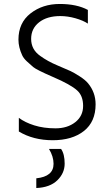

<svg xmlns="http://www.w3.org/2000/svg" viewBox="-20 -700 567 968"><path d="M288 51Q306 77 306 125Q306 173 269 209Q232 245 163 248V199Q250 190 250 126Q250 89 227 51ZM462 -174Q462 -86 403 -39.5Q344 7 246 7Q148 7 75 -37V-106Q105 -83 152.5 -68Q200 -53 260 -53Q320 -53 359.5 -84Q399 -115 399 -166Q399 -217 369 -244Q336 -274 247 -312Q164 -348 147.5 -362Q131 -376 115 -391Q99 -406 92 -421Q73 -462 73 -500Q73 -585 134 -632.5Q195 -680 281 -680Q367 -680 423 -650V-581Q399 -597 360 -608Q321 -619 284 -619Q217 -619 177 -587.5Q137 -556 137 -504Q137 -450 183 -418Q220 -391 269 -370.5Q318 -350 336 -341.5Q354 -333 382 -315Q410 -297 424 -280Q462 -234 462 -174Z"/></svg>

Font: Hind Mysuru Light
Style: Regular
Weight: 300
Designer: Manushi Parikh, Hitesh Malaviya
Foundry: Indian Type Foundry
Version: Version 0.703;PS 1.0;hotconv 1.0.86;makeotf.lib2.5.63406